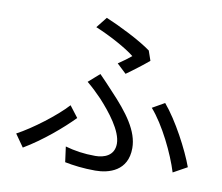

<svg xmlns="http://www.w3.org/2000/svg" viewBox="-85 -877 1170 1010"><g transform="rotate(10 500.0 -372.0)"><path d="M504 -547 554 -500C591 -526 648 -570 671 -590L653 -642C593 -686 482 -741 406 -773L360 -715C436 -684 530 -633 573 -598C559 -586 530 -564 504 -547ZM311 -69 322 13C367 22 422 29 485 29C558 29 657 1 657 -121C657 -212 591 -300 498 -398C474 -424 449 -451 424 -476L365 -424C393 -401 423 -372 445 -349C501 -288 573 -198 573 -130C573 -65 518 -47 472 -47C410 -47 361 -55 311 -69ZM888 -32 962 -73C930 -161 855 -304 786 -385L721 -348C790 -270 859 -127 888 -32ZM344 -227 298 -287C241 -224 124 -135 42 -91L89 -24C187 -82 286 -167 344 -227Z"/></g></svg>

Font: Source Han Sans TC
Style: Regular
Weight: 400
Designer: Ryoko NISHIZUKA 西塚涼子 (kana, bopomofo & ideographs); Paul D. Hunt (Latin, Greek & Cyrillic); Sandoll Communications 산돌커뮤니
Foundry: Adobe
Version: Version 2.002;hotconv 1.0.116;makeotfexe 2.5.65601